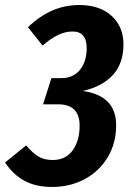

<svg xmlns="http://www.w3.org/2000/svg" viewBox="-45 -727 510 762"><path d="M445 -551Q445 -476 403.5 -430Q362 -384 284 -366Q416 -347 416 -230Q416 -159 382.5 -103Q349 -47 291 -16Q233 15 162 15Q98 15 53 -9Q8 -33 -25 -82L59 -150Q85 -119 108 -105.5Q131 -92 164 -92Q216 -92 243.5 -130.5Q271 -169 271 -228Q271 -313 186 -313H126L159 -417H199Q246 -417 272.5 -450Q299 -483 299 -536Q299 -602 243 -602Q214 -602 185 -588Q156 -574 124 -546L66 -619Q113 -664 163 -685.5Q213 -707 270 -707Q351 -707 398 -664Q445 -621 445 -551Z"/></svg>

Font: Fira Sans Extra Condensed SemiBold
Style: Italic
Weight: 600
Width: 3
Italic angle: -8°
Designer: Carrois Corporate & Edenspiekermann AG
Foundry: Carrois Corporate GbR & Edenspiekermann AG
Version: Version 4.203